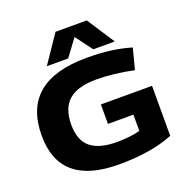

<svg xmlns="http://www.w3.org/2000/svg" viewBox="-161 -1085 1202 1242"><g transform="rotate(-20 440.0 -463.5)"><path d="M41 -335Q41 -710 485 -710Q577 -710 646.5 -701Q716 -692 790 -671L753 -528Q613 -557 497 -557Q368 -557 306.5 -503.5Q245 -450 245 -338Q245 -228 305 -179.5Q365 -131 482 -131Q580 -131 645 -149V-261H470V-395H822V-51Q746 -20 652.5 -5Q559 10 449 10Q41 10 41 -335ZM226 -747 355 -937H570L694 -747H546L459 -863L373 -747Z"/></g></svg>

Font: Georama Extended
Style: Bold
Weight: 700
Width: 7
Designer: Jean-Baptiste Levee
Foundry: Production Type
Version: Version 1.000